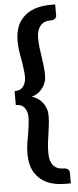

<svg xmlns="http://www.w3.org/2000/svg" viewBox="-62 -806 403 992"><g transform="rotate(-5 140.0 -310.0)"><path d="M76 -205C76 -189 74 -174 72 -158C70 -142 68 -127 65 -111C62 -95 59 -80 57 -64C55 -48 54 -32 54 -16C54 9 58 33 65 54C72 75 84 92 99 107C114 122 133 134 156 142C179 150 207 154 238 154H264V100C264 96 264 91 262 88C260 85 258 82 255 80C252 78 249 77 246 76C243 75 240 74 238 74H234C211 74 192 67 180 52C168 37 162 17 162 -8C162 -26 162 -44 164 -61C166 -78 169 -94 171 -110C173 -126 175 -142 177 -157C179 -172 180 -187 180 -203C180 -215 179 -228 175 -239C171 -250 166 -261 159 -270C152 -279 145 -287 135 -294C125 -301 114 -306 102 -310C114 -313 125 -318 135 -325C145 -332 152 -340 159 -349C166 -358 171 -369 175 -380C179 -391 180 -403 180 -416C180 -432 179 -448 177 -463C175 -478 173 -493 171 -509C169 -525 166 -541 164 -558C162 -575 161 -593 161 -611C161 -637 168 -657 180 -672C192 -687 210 -694 233 -694H238C240 -694 243 -694 246 -695C249 -696 252 -698 255 -700C258 -702 260 -704 262 -707C264 -710 264 -714 264 -718V-774H238C207 -774 179 -769 156 -761C133 -753 114 -741 99 -726C84 -711 72 -694 65 -673C58 -652 54 -629 54 -604C54 -588 55 -571 57 -555C59 -539 62 -524 65 -508C68 -492 70 -477 72 -461C74 -445 76 -431 76 -415C76 -395 71 -378 61 -365C51 -352 37 -346 16 -346V-274C37 -274 51 -268 61 -255C71 -242 76 -225 76 -205Z"/></g></svg>

Font: SVN-Aleo
Style: Bold
Weight: 700
Designer: Alessio Laiso
Version: Version 1.2.2